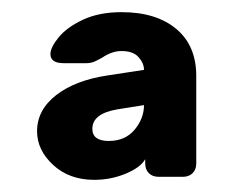

<svg xmlns="http://www.w3.org/2000/svg" viewBox="-20 -725 401 316"><path d="M219 -463V-456C219 -449.3 221 -444 225 -440C229 -436 234.3 -434 241 -434H281C287.7 -434 293 -436 297 -440C301 -444 303 -449.3 303 -456V-600C303 -633.3 292 -659.2 270 -677.5C248 -695.8 218 -705 180 -705C155.3 -705 134.2 -700.8 116.5 -692.5C98.8 -684.2 85.5 -674.5 76.5 -663.5C67.5 -652.5 63 -643.3 63 -636C63 -626 70.3 -621 85 -621H122C128 -621 133.5 -622.3 138.5 -625L148 -630C158.7 -637.3 169.3 -641 180 -641C192.7 -641 202 -637.7 208 -631C214 -624.3 217 -617.3 217 -610L158 -601C122 -595.7 93.5 -584.8 72.5 -568.5C51.5 -552.2 41 -532.3 41 -509C41 -488.3 49.8 -469.8 67.5 -453.5C85.2 -437.2 107.7 -429 135 -429C153 -429 170.2 -432.3 186.5 -439C202.8 -445.7 213.7 -453.7 219 -463ZM173 -545 217 -552C217 -537.3 211.8 -523.8 201.5 -511.5C191.2 -499.2 177 -493 159 -493C141 -493 132 -499.7 132 -513C132 -529.7 145.7 -540.3 173 -545Z"/></svg>

Font: Rubik
Style: Regular
Weight: 500
Designer: Hubert & Fischer
Foundry: Hubert & Fischer
Version: Version 1.100